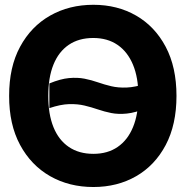

<svg xmlns="http://www.w3.org/2000/svg" viewBox="-20 -750 776 782"><path d="M576.2 -410.2V-309.6Q530.9 -290.8 496.3 -287.4Q461.7 -284 433.3 -289.6Q405 -295.3 378.8 -304.3Q352.6 -313.3 324.2 -320.1Q295.7 -326.9 261.1 -325.9Q226.6 -324.9 181.1 -309.6V-410.2Q226.6 -428.9 261.1 -432Q295.7 -435.1 324.2 -429.5Q352.6 -423.9 378.8 -414.7Q405 -405.5 433.3 -398.8Q461.7 -392.1 496.3 -393.5Q530.9 -394.8 576.2 -410.2ZM698.8 -359.4Q698.8 -242.4 654.9 -159.3Q611 -76.3 534.5 -32.3Q457.9 11.7 360.4 11.7Q261.9 11.7 184.3 -32.4Q106.6 -76.6 61.8 -159.8Q16.9 -243 17.2 -359.4Q16.9 -476.6 61.8 -559.5Q106.6 -642.5 184.3 -686.5Q261.9 -730.5 360.4 -730.5Q457.9 -730.5 534.4 -686.5Q610.8 -642.5 654.8 -559.5Q698.8 -476.6 698.8 -359.4ZM543.6 -359.4Q543.6 -433.9 521.6 -486.6Q499.6 -539.3 458.6 -567.3Q417.6 -595.3 359.8 -595.3Q301 -595.3 259.9 -567.3Q218.8 -539.3 197.6 -486.6Q176.4 -433.9 176.6 -359.4Q176.4 -285.2 197.7 -232.3Q219 -179.5 260.3 -151.5Q301.6 -123.4 360.4 -123.4Q418.4 -123.4 459.2 -151.5Q500.1 -179.5 521.8 -232.3Q543.6 -285.2 543.6 -359.4Z"/></svg>

Font: Inter Display V
Style: Regular
Weight: 400
Designer: Rasmus Andersson
Foundry: rsms
Version: Version 3.015;git-src